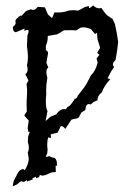

<svg xmlns="http://www.w3.org/2000/svg" viewBox="-20 -617 484 695"><path d="M25.9 57.6 29.3 38.6Q39.1 20 44.4 9.5Q49.8 -1 59.1 -3.9Q61 -4.9 62.5 -4.9Q66.4 -4.9 69.8 -1Q84 -23.9 84 -42.5L80.6 -64.9Q84.5 -72.8 84.5 -82.5Q84.5 -91.8 80.6 -103L82 -123.5L87.9 -139.6L82.5 -140.1L80.1 -152.8L84 -180.7L67.9 -198.7L77.1 -213.9Q76.2 -227.5 76.2 -239.3Q76.2 -248 76.7 -255.9Q78.1 -273.4 78.1 -292L76.2 -313.5L83 -325.7L71.8 -348.1Q80.1 -354.5 80.1 -365.7Q80.1 -372.1 77.6 -379.4Q81.1 -396 81.1 -409.2V-412.6Q81.1 -422.9 77.6 -450.2L79.1 -488.3Q83.5 -498.5 83.5 -503.9Q83.5 -508.8 79.1 -508.8Q75.2 -508.8 67.9 -505.4L68.8 -513.7L38.1 -500.5Q26.4 -500.5 26.4 -519.5Q36.6 -527.3 36.6 -532.7V-535.2Q35.6 -537.6 35.6 -539.6Q35.6 -543.5 38.6 -547.4Q43.5 -552.7 47.9 -556.2Q52.2 -559.6 53.2 -560.1L59.1 -560.5L74.2 -577.1L92.3 -583.5Q95.7 -581.1 99.6 -581.1Q102.1 -581.1 104.5 -582Q110.4 -584 116.7 -592.3L142.6 -590.3L153.3 -564.9L168.5 -551.3L177.2 -572.3Q183.1 -571.8 188.5 -571.8Q207 -571.8 222.7 -576.7Q231 -580.1 244.1 -580.1Q252.4 -580.1 263.2 -578.6L288.1 -591.8L301.8 -595.2V-592.3Q301.8 -587.9 304.2 -587.9Q304.7 -587.9 305.7 -588.4L317.4 -597.2Q328.1 -586.9 338.9 -586.9Q342.8 -586.9 346.7 -588.4L361.3 -568.4L367.7 -561.5L387.7 -548.3L396 -529.8L402.8 -497.1L407.7 -465.3L404.3 -436L398.4 -399.9Q388.7 -391.1 388.7 -383.8Q388.7 -378.9 393.1 -374.5L382.3 -358.4L369.6 -334L378.9 -329.6Q357.4 -308.1 349.1 -283.2Q333 -271 333 -255.9V-253.9L319.8 -248.5L308.1 -238.8Q304.7 -240.2 301.8 -240.2Q290 -240.2 289.1 -218.8L274.9 -210L267.6 -197.3Q267.6 -191.9 258.8 -188.5L238.8 -184.1L216.3 -150.4Q208.5 -160.6 202.6 -160.6Q201.2 -160.6 200.2 -160.2L188.5 -136.7L163.6 -130.9L164.6 -117.7L154.8 -119.6Q150.9 -109.4 150.9 -94.2Q150.9 -85.4 152.3 -75.2L150.9 -61Q146.5 -53.7 146.5 -50.8Q146.5 -48.8 148.4 -48.8Q150.9 -48.8 157.2 -52.2L169.4 -46.9H169.9Q185.5 -46.9 186 -23.9V-17.1H181.2L182.1 5.4Q167.5 5.9 159.4 10Q151.4 14.2 144.5 16.6Q139.2 18.6 134.3 18.6Q128.9 18.6 124.5 16.1L121.1 24.4L109.9 28.3L110.4 22.5L97.2 28.3L99.1 32.2L77.6 40L77.1 34.2Q72.3 39.6 67.4 41Q65.9 41.5 64.5 41.5Q62.5 41.5 61.5 40.5Q60.1 39.1 58.1 39.1Q57.1 39.1 55.7 39.6Q51.3 41.5 42 50.3ZM224.6 -230.5H225.1Q232.9 -230.5 250 -258.3Q260.7 -262.7 260.7 -269.5L284.2 -299.8L293.5 -314L309.1 -344.2Q325.7 -359.4 333.5 -390.1L329.6 -405.3L339.8 -418.5L332 -425.3L342.3 -443.8Q337.4 -462.4 333 -474.1L331.1 -498.5L324.2 -493.7L310.1 -510.7Q294.4 -518.1 282.2 -518.1Q275.9 -518.1 270 -516.1L256.3 -506.8L240.2 -507.8L210.9 -507.3Q193.4 -495.1 186.5 -492.7L152.8 -486.8V-482.4Q152.8 -465.8 146 -452.1V-434.6Q153.8 -434.1 153.8 -423.3L147.9 -389.6L154.8 -372.6Q147.9 -368.2 147.9 -356Q147.9 -347.7 151.4 -335.4Q147 -310.5 147 -290.5Q147 -283.7 147.5 -277.3Q146 -261.2 146 -249Q146 -224.6 151.9 -214.8L145 -178.7L162.6 -194.3L184.1 -203.6Q196.8 -222.2 212.4 -222.2Q215.3 -222.2 218.8 -221.7Z"/></svg>

Font: Truetypewriter PolyglOTT
Style: Regular
Weight: 400
Designer: Sergey Beatoff a.k.a. Sam_T
Version: Version 3.76